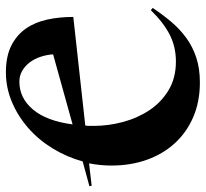

<svg xmlns="http://www.w3.org/2000/svg" viewBox="-68 -636 688 641"><g transform="rotate(-90 275.5 -315.0)"><path d="M321.2 8.8Q257.5 8.8 206.2 -13.1Q155 -35 118.8 -74.4Q82.5 -113.8 63.1 -168.1Q43.8 -222.5 43.8 -286.2Q43.8 -323.8 51.2 -361.2L-23.8 -352.5L-25 -360L57.5 -382.5Q72.5 -436.2 101.2 -483.1Q130 -530 169.4 -564.4Q208.8 -598.8 256.2 -618.8Q303.8 -638.8 355 -638.8Q408.8 -638.8 444.4 -620.6Q480 -602.5 501.2 -571.9Q522.5 -541.2 531.2 -500.6Q540 -460 540 -413.8L177.5 -373.8Q176.2 -367.5 176.2 -360.6Q176.2 -353.8 176.2 -346.2Q176.2 -296.2 189.4 -247.5Q202.5 -198.8 228.8 -159.4Q255 -120 295.6 -95.6Q336.2 -71.2 391.2 -71.2Q440 -71.2 480.6 -91.9Q521.2 -112.5 562.5 -155L570 -148.8Q547.5 -115 523.1 -86.2Q498.8 -57.5 469.4 -36.2Q440 -15 403.8 -3.1Q367.5 8.8 321.2 8.8ZM415 -481.2Q413.8 -502.5 406.9 -523.1Q400 -543.8 388.1 -559.4Q376.2 -575 360 -584.4Q343.8 -593.8 323.8 -593.8Q268.8 -593.8 230.6 -548.1Q192.5 -502.5 181.2 -416.2Z"/></g></svg>

Font: Equateur
Style: Regular
Weight: 400
Designer: Ange Degheest & Eugénie Bidaut
Foundry: Velvetyne Type Foundry
Version: Version 1.000;FEAKit 1.0